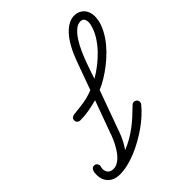

<svg xmlns="http://www.w3.org/2000/svg" viewBox="-206 -847 975 975"><g transform="rotate(-45 282.0 -359.5)"><path d="M24.9 -117.2Q34.2 -117.2 40.3 -110.8Q46.4 -104.5 46.4 -95.2Q46.4 -89.8 44.7 -85Q43 -80.1 43 -74.7Q43 -56.6 53.2 -45.7Q63.5 -34.7 82 -34.7Q96.7 -34.7 109.6 -41.3Q122.6 -47.9 134 -58.8Q145.5 -69.8 155 -83.7Q164.6 -97.7 172.6 -112.3Q180.7 -127 186.8 -141.1Q192.9 -155.3 197.3 -166.5V-168L263.2 -348.1Q232.4 -339.8 201.2 -334.2Q169.9 -328.6 137.7 -328.6Q128.9 -328.6 122.3 -334.5Q115.7 -340.3 115.7 -349.6Q115.7 -359.9 121.3 -365.2Q127 -370.6 136.7 -372.1Q160.2 -375 176.8 -376.7Q193.4 -378.4 209 -380.9Q224.6 -383.3 241.5 -387.7Q258.3 -392.1 282.2 -400.9L339.4 -558.1Q344.7 -573.2 353 -591.8Q361.3 -610.4 371.6 -629.2Q381.8 -647.9 394.8 -665.5Q407.7 -683.1 422.9 -696.8Q438 -710.4 455.3 -718.8Q472.7 -727.1 492.2 -727.1Q508.8 -727.1 522.2 -721.2Q535.6 -715.3 544.9 -705.1Q554.2 -694.8 559.1 -680.9Q564 -667 564 -650.9Q564 -621.6 552.5 -592Q541 -562.5 522 -534.7Q502.9 -506.8 477.8 -481.2Q452.6 -455.6 425 -434.1Q397.5 -412.6 369.4 -395.5Q341.3 -378.4 316.4 -368.2L238.3 -153.3V-152.3Q229.5 -127.4 218.3 -105.2Q207 -83 192.4 -61Q220.7 -72.3 245.8 -86.9Q271 -101.6 293.9 -118.9Q316.9 -136.2 338.1 -155.8Q359.4 -175.3 380.9 -196.3Q387.7 -203.1 396 -203.1Q405.8 -203.1 412.1 -196.8Q418.5 -190.4 418.5 -180.7Q418.5 -172.9 413.1 -166.5Q396 -145.5 373 -124.5Q350.1 -103.5 322.8 -84.2Q295.4 -64.9 265.4 -48.1Q235.4 -31.2 204.6 -18.6Q173.8 -5.9 143.6 1.2Q113.3 8.3 85.9 8.3Q66.9 8.3 51.3 2.7Q35.6 -2.9 24.2 -13.7Q12.7 -24.4 6.6 -39.8Q0.5 -55.2 0.5 -74.7Q0.5 -81.1 1.2 -88.4Q2 -95.7 4.4 -102.1Q6.8 -108.4 11.7 -112.8Q16.6 -117.2 24.9 -117.2ZM337.9 -427.2Q365.2 -442.9 394 -465.1Q422.9 -487.3 448 -513.9Q473.1 -540.5 491.9 -571Q510.7 -601.6 518.1 -633.8Q520.5 -643.6 520.5 -651.4Q520.5 -664.1 514.4 -674.1Q508.3 -684.1 494.1 -684.1Q473.6 -684.1 455.3 -668.2Q437 -652.3 420.9 -627.4Q404.8 -602.5 391.4 -572.3Q377.9 -542 367.4 -513.4Q356.9 -484.9 349.4 -461.7Q341.8 -438.5 337.9 -427.2Z"/></g></svg>

Font: Helvetia Verbundene
Style: Regular
Weight: 400
Designer: Peter Wiegel, original typeface by Carl Albert Fahrenwaldt 1901
Foundry: Peter Wiegel
Version: Version 2.000